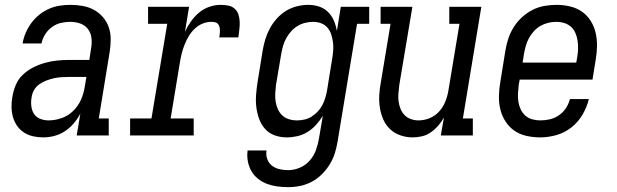

<svg xmlns="http://www.w3.org/2000/svg" viewBox="-20 -558 2540 791"><path d="M158 8Q137 8 116.5 3.5Q96 -1 79 -12Q62 -23 50.5 -39.5Q39 -56 33.5 -75.5Q28 -95 27.5 -116.5Q27 -138 31 -159Q35 -184 45 -208Q55 -232 74 -250Q93 -268 116.5 -280Q140 -292 165 -299Q190 -306 214.5 -308.5Q239 -311 263 -311H348L355 -357Q359 -378 357 -399.5Q355 -421 343 -437.5Q331 -454 311 -461Q291 -468 270 -468Q250 -468 230.5 -463.5Q211 -459 194 -446.5Q177 -434 166 -416.5Q155 -399 151 -379H73Q77 -402 86 -423Q95 -444 109 -463Q123 -482 141.5 -497Q160 -512 181.5 -521.5Q203 -531 225.5 -534.5Q248 -538 270 -538Q295 -538 320.5 -533.5Q346 -529 367 -517.5Q388 -506 404 -487.5Q420 -469 428 -446Q436 -423 436 -397Q436 -371 432 -345L387 -70H428V0H296L311 -90Q300 -69 284 -50Q268 -31 247.5 -17.5Q227 -4 204 2Q181 8 158 8ZM180 -62Q207 -62 234 -71.5Q261 -81 281.5 -101Q302 -121 313.5 -147Q325 -173 329 -200L336 -241H263Q248 -241 232.5 -240Q217 -239 201.5 -235.5Q186 -232 170.5 -226Q155 -220 141.5 -210.5Q128 -201 120 -186.5Q112 -172 110 -156Q107 -139 109 -121Q111 -103 120 -89Q129 -75 145.5 -68.5Q162 -62 180 -62Z M516 0V-70H604L669 -460H590V-530H759L742 -427Q752 -449 766.5 -469.5Q781 -490 800 -506Q819 -522 842.5 -530Q866 -538 889 -538Q905 -538 920.5 -535Q936 -532 947 -522Q958 -512 962.5 -497.5Q967 -483 967.5 -467.5Q968 -452 966 -436Q964 -420 962 -404H883Q885 -412 885.5 -419Q886 -426 886 -433.5Q886 -441 884 -448Q882 -455 877.5 -460Q873 -465 865.5 -466.5Q858 -468 851 -468Q832 -468 814 -460.5Q796 -453 781.5 -439Q767 -425 757 -408Q747 -391 740 -373Q733 -355 728.5 -337Q724 -319 721 -300L683 -70H778V0Z M1167 213Q1144 213 1122 210Q1100 207 1080 199.5Q1060 192 1043 178.5Q1026 165 1015.5 146.5Q1005 128 1001 106Q997 84 1000 62H1078Q1075 80 1081 97Q1087 114 1100.5 124.5Q1114 135 1131.5 139Q1149 143 1167 143Q1191 143 1215 133Q1239 123 1256 103.5Q1273 84 1281.5 60.5Q1290 37 1294 13L1310 -81Q1298 -61 1282 -43.5Q1266 -26 1246.5 -14Q1227 -2 1205 3Q1183 8 1161 8Q1161 8 1161 8Q1161 8 1161 8Q1135 8 1111.5 -0.5Q1088 -9 1072 -27Q1056 -45 1047.5 -68.5Q1039 -92 1036 -116.5Q1033 -141 1035 -167.5Q1037 -194 1041 -219L1062 -349Q1066 -373 1073 -396Q1080 -419 1091.5 -440.5Q1103 -462 1120 -481Q1137 -500 1158 -513Q1179 -526 1203 -532Q1227 -538 1250 -538Q1273 -538 1294.5 -531Q1316 -524 1331.5 -508.5Q1347 -493 1355.5 -473Q1364 -453 1368 -431L1384 -530H1501V-460H1451L1371 24Q1367 49 1359.5 73Q1352 97 1338.5 119Q1325 141 1306 160Q1287 179 1264 191Q1241 203 1216.5 208Q1192 213 1167 213ZM1204 -62Q1219 -62 1234.5 -65.5Q1250 -69 1263.5 -77.5Q1277 -86 1288.5 -98Q1300 -110 1307.5 -124Q1315 -138 1319.5 -153Q1324 -168 1327 -183L1348 -313Q1351 -330 1352.5 -348Q1354 -366 1352 -382.5Q1350 -399 1345 -415Q1340 -431 1329.5 -443.5Q1319 -456 1303.5 -462Q1288 -468 1270 -468Q1254 -468 1237.5 -464Q1221 -460 1206 -451Q1191 -442 1179.5 -429Q1168 -416 1159.5 -401Q1151 -386 1146.5 -370Q1142 -354 1139 -338L1117 -208Q1115 -191 1114 -173.5Q1113 -156 1115.5 -140Q1118 -124 1124.5 -109Q1131 -94 1142.5 -83Q1154 -72 1170 -67Q1186 -62 1203 -62Z M1680 8Q1654 8 1629.5 -0.5Q1605 -9 1587 -26Q1569 -43 1559 -66Q1549 -89 1545 -114.5Q1541 -140 1542.5 -166.5Q1544 -193 1549 -219L1589 -460H1548V-530H1679L1625 -208Q1623 -191 1621.5 -174Q1620 -157 1622 -141Q1624 -125 1630 -110Q1636 -95 1646.5 -84Q1657 -73 1672.5 -67.5Q1688 -62 1704 -62Q1727 -62 1749.5 -71Q1772 -80 1788.5 -98Q1805 -116 1814 -138Q1823 -160 1827 -183L1873 -460H1831V-530H1963L1887 -70H1928V0H1796L1809 -74Q1799 -56 1785.5 -40.5Q1772 -25 1755 -13Q1738 -1 1718.5 3.5Q1699 8 1680 8Z M2206 8Q2177 8 2149.5 2Q2122 -4 2100 -19Q2078 -34 2063 -57Q2048 -80 2041.5 -106.5Q2035 -133 2035.5 -162Q2036 -191 2041 -219L2062 -349Q2066 -374 2074 -398.5Q2082 -423 2096 -445.5Q2110 -468 2130 -486.5Q2150 -505 2173.5 -517Q2197 -529 2222.5 -533.5Q2248 -538 2273 -538Q2301 -538 2328.5 -531.5Q2356 -525 2377.5 -510Q2399 -495 2413.5 -472Q2428 -449 2434 -422.5Q2440 -396 2439.5 -367.5Q2439 -339 2434 -311L2421 -230H2121L2117 -208Q2115 -191 2114 -173.5Q2113 -156 2115.5 -139.5Q2118 -123 2125 -108Q2132 -93 2144 -82Q2156 -71 2172.5 -66.5Q2189 -62 2206 -62Q2226 -62 2245.5 -66.5Q2265 -71 2282.5 -83Q2300 -95 2311.5 -112.5Q2323 -130 2328 -150H2406Q2398 -117 2380 -86Q2362 -55 2334 -33Q2306 -11 2272.5 -1.5Q2239 8 2206 8ZM2133 -300H2354L2358 -322Q2361 -339 2361.5 -356.5Q2362 -374 2359.5 -390.5Q2357 -407 2350.5 -422Q2344 -437 2332.5 -447.5Q2321 -458 2305 -463Q2289 -468 2271 -468Q2255 -468 2238.5 -464Q2222 -460 2207 -451.5Q2192 -443 2180 -430Q2168 -417 2159.5 -401.5Q2151 -386 2146.5 -370Q2142 -354 2139 -338Z"/></svg>

Font: Iosevka Slab Oblique
Style: Regular
Weight: 400
Italic angle: -9°
Monospace: yes
Designer: Belleve Invis
Foundry: Belleve Invis
Version: Version 11.1.1; ttfautohint (v1.8.3)